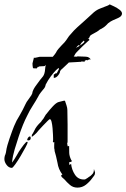

<svg xmlns="http://www.w3.org/2000/svg" viewBox="-45 -773 576 875"><path d="M9 -8Q-5 -8 -15 -21.5Q-25 -35 -25 -48Q-25 -52 -24.5 -55.5Q-24 -59 -23 -63Q-21 -67 -20 -70.5Q-19 -74 -18 -78L-15 -96L-11 -112Q-8 -122 -2 -140.5Q4 -159 10.5 -176Q17 -193 19 -198Q29 -223 45 -248Q52 -260 58.5 -272.5Q65 -285 71 -298Q73 -303 76.5 -308.5Q80 -314 84 -319Q88 -324 91 -329Q94 -334 98 -339Q99 -341 99.5 -342Q100 -343 100 -344V-345Q100 -344 101 -344Q103 -357 108.5 -367Q114 -377 121 -386Q129 -398 137.5 -408.5Q146 -419 151 -425Q159 -436 160.5 -457Q162 -478 168 -486L183 -501L197 -516Q201 -520 204 -524.5Q207 -529 210 -533Q214 -542 221 -550Q228 -558 235 -565.5Q242 -573 249 -580Q253 -585 256.5 -589.5Q260 -594 263 -599Q266 -604 269.5 -608.5Q273 -613 277 -617Q291 -634 307 -648.5Q323 -663 340 -678Q348 -685 356.5 -693Q365 -701 374 -709Q392 -727 411 -734L434 -743Q439 -745 444.5 -747Q450 -749 455 -753Q462 -750 475.5 -743.5Q489 -737 500 -728.5Q511 -720 511 -711Q511 -707 508 -702Q504 -695 485.5 -687.5Q467 -680 459 -675Q447 -668 438 -657Q433 -652 427 -648Q421 -644 414 -640H412Q406 -634 394 -627L374 -616Q370 -614 368.5 -612.5Q367 -611 366 -610Q365 -609 364 -606.5Q363 -604 361 -600Q361 -599 360 -599Q359 -599 359 -598L356 -596L355 -595L361 -596L362 -591Q362 -588 359 -588Q352 -581 345.5 -575.5Q339 -570 332 -563L305 -536Q298 -529 294 -520Q288 -510 279 -508V-507Q279 -497 264 -483.5Q249 -470 238 -459Q232 -455 230 -450H229V-449Q229 -441 220 -429.5Q211 -418 200 -418V-433L203 -435Q207 -436 208 -439H214L215 -440H214Q226 -460 223.5 -462Q221 -464 210.5 -453.5Q200 -443 186.5 -425Q173 -407 163 -387Q162 -375 150 -363Q140 -351 132 -339V-338Q125 -325 118 -313.5Q111 -302 104 -291Q97 -280 91 -269.5Q85 -259 80 -248Q69 -227 59.5 -203.5Q50 -180 40 -150L22 -93Q18 -79 14.5 -63.5Q11 -48 10 -32Q11 -34 12.5 -35.5Q14 -37 15 -39L21 -48Q26 -56 31 -64.5Q36 -73 41 -82Q46 -90 52 -98Q58 -106 63 -113Q74 -127 78 -127Q81 -127 81 -124Q81 -120 71.5 -102Q62 -84 49 -62Q36 -40 24.5 -24Q13 -8 9 -8ZM320 -566Q324 -568 327.5 -571Q331 -574 334 -576Q340 -581 340 -583L337 -588Q332 -584 326.5 -578Q321 -572 320 -566ZM301 -555Q305 -557 310 -559.5Q315 -562 320 -565L312 -567ZM308 82Q288 82 274 70Q260 58 248 44Q242 38 239 36Q234 33 234 25L239 23V22Q221 -2 217 -31Q214 -46 210.5 -60.5Q207 -75 203 -88H205L204 -89Q202 -95 202 -100V-110Q202 -122 203 -125Q202 -124 199 -124H198V-126H196Q197 -129 197 -135V-142Q197 -145 196.5 -158.5Q196 -172 194.5 -189Q193 -206 190 -218Q187 -230 182 -230Q180 -230 171 -221Q162 -212 151 -200.5Q140 -189 131.5 -179.5Q123 -170 122 -168Q116 -162 111 -157.5Q106 -153 100 -149V-158Q103 -163 106 -167.5Q109 -172 111 -177Q113 -182 116 -187Q119 -192 122 -196Q125 -200 128 -203.5Q131 -207 135 -211Q138 -214 141 -217Q144 -220 146 -224Q153 -231 158 -241Q163 -251 170 -258Q178 -269 194.5 -287Q211 -305 222 -308L246 -314H251Q252 -310 254 -305Q256 -300 258 -293Q262 -281 262 -272Q262 -255 262.5 -238.5Q263 -222 263 -205V-128Q263 -124 261 -118Q262 -115 262.5 -112.5Q263 -110 263 -107H264V-106L270 -108Q270 -90 270.5 -76Q271 -62 279 -45Q282 -42 282 -39Q282 -37 280 -37V-35H274Q273 -35 271 -33H270Q270 -28 271 -27V-21L279 -26Q282 1 296.5 23Q311 45 337 45H341Q342 44 344 44L354 38Q357 36 360 33.5Q363 31 367 29Q373 24 378 18Q383 12 383 -3Q385 3 386 6.5Q387 10 388 12V15Q388 22 384 27.5Q380 33 376 38Q364 55 347 68.5Q330 82 308 82ZM83 -133Q79 -133 79 -137Q79 -139 82.5 -145Q86 -151 91 -151Q95 -151 95 -144Q95 -133 83 -133ZM109 -461 105 -464Q104 -469 103.5 -474Q103 -479 103 -484L110 -512Q111 -511 111 -510Q111 -509 112 -509Q114 -509 124 -511.5Q134 -514 135 -514H269V-515Q269 -518 278.5 -517Q288 -516 297.5 -515Q307 -514 307 -516H311Q318 -516 325 -515.5Q332 -515 339 -515Q348 -515 356 -513Q357 -513 357.5 -512Q358 -511 359 -511Q361 -511 365.5 -506Q370 -501 368 -501Q367 -501 367 -502Q367 -503 365 -503Q364 -503 361 -501.5Q358 -500 356 -500Q355 -499 355 -497Q354 -497 353.5 -498.5Q353 -500 352 -500L342 -497Q341 -496 341 -492Q337 -492 332 -492.5Q327 -493 327 -493L323 -491Q323 -491 316.5 -491Q310 -491 301 -490L265 -488Q264 -488 263.5 -489Q263 -490 262 -490L261 -489Q260 -489 259 -487.5Q258 -486 256 -486L182 -479Q181 -475 177 -475Q173 -475 168 -477Q163 -479 161 -474Q160 -472 155 -471.5Q150 -471 145 -471Q140 -471 135.5 -470.5Q131 -470 129 -467Q128 -467 128 -468Q128 -470 125.5 -465.5Q123 -461 121 -461Q121 -461 115.5 -461.5Q110 -462 109 -461Z"/></svg>

Font: Water Brush
Style: Regular
Weight: 400
Designer: Robert E. Leuschke
Foundry: Robert E. Leuschke
Version: Version 1.010; ttfautohint (v1.8.4.7-5d5b)